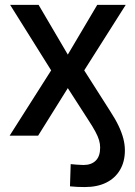

<svg xmlns="http://www.w3.org/2000/svg" viewBox="-20 -549 548 777"><path d="M322.8 208Q307.6 208 292.5 207.3Q277.3 206.5 263.2 205.1L266.1 115.2Q276.9 116.2 291.3 117.4Q305.7 118.7 317.9 118.7Q349.6 118.7 367.4 101.1Q385.3 83.5 385.3 48.3Q385.3 33.2 380.9 18.3Q376.5 3.4 366.2 -15.9Q356 -35.2 337.4 -63.5L254.4 -192.4L134.3 0H19L187 -264.2L21 -529.3H136.2L254.4 -328.1L373.5 -529.3H488.8L320.8 -264.2L425.3 -100.1Q447.3 -66.4 460.2 -39.1Q473.1 -11.7 479.2 12.2Q485.4 36.1 485.4 59.6Q485.4 105 465.8 138.4Q446.3 171.9 410.2 189.9Q374 208 322.8 208Z"/></svg>

Font: Inter 24pt Medium
Style: Regular
Weight: 500
Designer: Rasmus Andersson
Foundry: rsms
Version: Version 4.001;git-66647c0bb